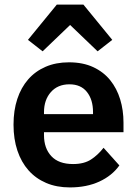

<svg xmlns="http://www.w3.org/2000/svg" viewBox="-20 -806 598 838"><path d="M344 -786 470 -632 406 -582 286 -697 166 -582 102 -632 228 -786ZM285 12Q227 12 181.5 -7.5Q136 -27 104.5 -62.5Q73 -98 56 -148.5Q39 -199 39 -262Q39 -324 55.5 -374Q72 -424 103 -459.5Q134 -495 179 -514.5Q224 -534 281 -534Q342 -534 387 -513Q432 -492 461 -456Q490 -420 504.5 -372.5Q519 -325 519 -271V-229H172V-216Q172 -159 204 -124.5Q236 -90 299 -90Q347 -90 377.5 -110Q408 -130 432 -161L501 -84Q469 -39 413.5 -13.5Q358 12 285 12ZM283 -438Q232 -438 202 -404Q172 -370 172 -316V-308H386V-317Q386 -371 359.5 -404.5Q333 -438 283 -438Z"/></svg>

Font: IBM Plex Sans Thai Looped SemiBold
Style: Regular
Weight: 600
Designer: Mike Abbink, Paul van der Laan, Pieter van Rosmalen, Ben Mitchell, Mark Frömberg
Foundry: Bold Monday
Version: Version 1.1